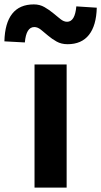

<svg xmlns="http://www.w3.org/2000/svg" viewBox="-78 -853 460 873"><path d="M79 -560H225V0H79ZM229 -652Q201 -652 179.5 -664Q158 -676 140.5 -691Q123 -706 108 -718Q93 -730 78 -730Q41 -730 35 -660L-58 -665Q-56 -748 -22.5 -790.5Q11 -833 76 -833Q103 -833 124.5 -820.5Q146 -808 163.5 -793.5Q181 -779 196.5 -766.5Q212 -754 227 -754Q263 -754 269 -824L362 -818Q360 -737 326.5 -694.5Q293 -652 229 -652Z"/></svg>

Font: SpoqaHanSans-Bold
Style: Regular
Weight: 700
Designer: [Spoqa Han Sans] Dong-huui Kim \uAE40 \uB3D9 \uD718   [Noto Sans] Ryoko NISHIZUKA \u897F \u585A \u6DBC \u5B50  (kana & i
Foundry: Spoqa (http://www.spoqa-han-sans.com)
Version: Version 2.000